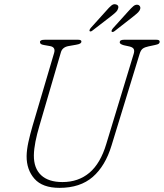

<svg xmlns="http://www.w3.org/2000/svg" viewBox="-20 -892 791 927"><path d="M493 -196.5 625 -630.5Q630 -645.5 626 -654.5Q622 -663.5 605.5 -667.5L578 -673.5Q558 -679 558 -687.5Q558 -700 578 -700H736Q751 -700 751 -690.5Q751 -685 746.8 -681.2Q742.5 -677.5 727.5 -674.5L697 -668Q680 -664.5 670 -657.8Q660 -651 654 -631.5L518.5 -189.5Q488.5 -90.5 427.8 -37.8Q367 15 267.5 15Q185 15 146.5 -28.8Q108 -72.5 108.5 -138.5Q109 -169 117.2 -206.5Q125.5 -244 137 -283.5L241 -635.5Q250 -664.5 221.5 -669.5L193 -674.5Q181 -676.5 177 -680Q173 -683.5 173 -689.5Q173.5 -700 195.5 -700H358Q373 -700 373 -691.5Q373 -686 367.5 -682.2Q362 -678.5 347.5 -676L310.5 -669.5Q281 -664 274 -639.5L170 -283.5Q158.5 -245 151.2 -208.5Q144 -172 143.5 -142Q143 -79.5 178.5 -46.2Q214 -13 281.5 -13Q358.5 -13 411.8 -58Q465 -103 493 -196.5ZM492 -839Q506.5 -856 517.5 -865.2Q528.5 -874.5 540.5 -870.5Q558.5 -865 547 -843Q542.5 -835.5 533.8 -828.2Q525 -821 516.5 -814L427 -745Q417.5 -737 412.5 -742Q410 -747 419 -758ZM598.5 -836.5Q613.5 -853.5 624.2 -862.5Q635 -871.5 647 -868.5Q654 -866 656.8 -858.8Q659.5 -851.5 653.5 -841Q648.5 -833 639.8 -825.8Q631 -818.5 622.5 -811.5L533.5 -742Q523.5 -734.5 519 -739.5Q516.5 -744 525 -755Z"/></svg>

Font: Fraunces 72pt S100 Thin
Style: Italic
Weight: 100
Italic angle: -16°
Version: Version 1.000; ttfautohint (v1.8.3)